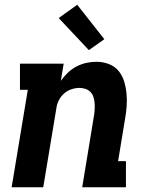

<svg xmlns="http://www.w3.org/2000/svg" viewBox="-20 -788 640 808"><path d="M29 0 97 -410H64V-520H248L236 -448Q249 -466 265.5 -482Q282 -498 302.5 -508.5Q323 -519 344 -523.5Q365 -528 386 -528Q413 -528 438 -518.5Q463 -509 479 -489.5Q495 -470 502.5 -445Q510 -420 512.5 -394Q515 -368 513 -340.5Q511 -313 506 -286L477 -110H510V0H326L376 -304Q378 -317 378.5 -330Q379 -343 378 -356Q377 -369 373 -380.5Q369 -392 360.5 -401Q352 -410 339.5 -414Q327 -418 314 -418Q297 -418 279.5 -412Q262 -406 248.5 -393.5Q235 -381 227 -364.5Q219 -348 217 -331L162 0ZM354 -577 227 -712 305 -768 419 -623Z"/></svg>

Font: Iosevka Etoile Extrabold
Style: Italic
Weight: 800
Italic angle: -9°
Designer: Belleve Invis
Foundry: Belleve Invis
Version: Version 22.1.2; ttfautohint (v1.8.4)